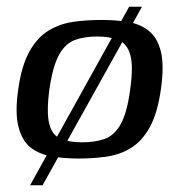

<svg xmlns="http://www.w3.org/2000/svg" viewBox="-20 -463 525 568"><path d="M34 -199Q44 -270 67.5 -311.5Q91 -353 124.5 -373Q158 -393 197.5 -398.5Q237 -404 280 -404Q323 -404 359 -398Q395 -392 420.5 -371.5Q446 -351 456 -310Q466 -269 456 -199Q446 -128 423 -86.5Q400 -45 367 -25Q334 -5 294.5 0.5Q255 6 212 6Q169 6 132 -0.5Q95 -7 70 -27Q45 -47 34.5 -88.5Q24 -130 34 -199ZM365 -198Q375 -267 365.5 -300.5Q356 -334 330.5 -344.5Q305 -355 267 -355Q229 -355 201 -344.5Q173 -334 154.5 -300.5Q136 -267 126 -198Q117 -129 126 -95.5Q135 -62 160.5 -52Q186 -42 223 -42Q261 -42 289.5 -52Q318 -62 337 -95.5Q356 -129 365 -198ZM69 85 362 -443H400L106 85Z"/></svg>

Font: Genos Medium
Style: Italic
Weight: 500
Italic angle: -8°
Designer: Robert E. Leuschke
Foundry: Robert E. Leuschke
Version: Version 1.010